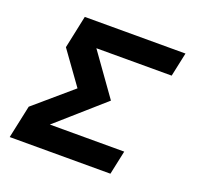

<svg xmlns="http://www.w3.org/2000/svg" viewBox="-122 -830 1000 964"><g transform="rotate(20 378.0 -348.0)"><path d="M562.5 0H24.4L62 -175.8L260.7 -346.2L135.3 -520.5L172.4 -695.8H710.4L683.1 -567.9H280.8L439.5 -345.7L192.4 -127.9H589.8Z"/></g></svg>

Font: Tuffy
Style: BoldItalic
Weight: 700
Italic angle: -12°
Designer: Thatcher Ulrich, Karoly Barta, Michael Everson
Version: Version 001.271